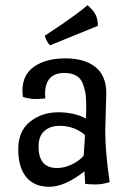

<svg xmlns="http://www.w3.org/2000/svg" viewBox="-20 -702 513 737"><path d="M209 -219Q173 -219 150.5 -199.5Q128 -180 128 -139Q128 -57 199 -57Q227 -57 256 -71Q285 -85 301 -104Q306 -167 306 -184Q265 -219 209 -219ZM388 -345 384 -201Q384 -118 401 -3Q371 6 349 6Q327 6 307 4L304 -44Q228 15 169.5 15Q111 15 80.5 -22.5Q50 -60 50 -129.5Q50 -199 95.5 -235Q141 -271 203 -271Q265 -271 310 -247Q311 -267 311 -291Q311 -315 309.5 -333Q308 -351 300 -375Q286 -422 227 -422Q153 -422 153 -341L154 -324Q132 -322 113 -322Q94 -322 68 -330Q66 -346 66 -353Q66 -416 112 -447Q158 -478 231.5 -478Q305 -478 346.5 -444.5Q388 -411 388 -345ZM172 -528Q157 -544 152 -565Q171 -578 200 -597Q229 -616 242 -626Q283 -654 316 -682Q337 -664 346 -647.5Q355 -631 356 -603Q296 -579 172 -528Z"/></svg>

Font: Port Lligat Sans
Style: Regular
Weight: 400
Designer: Dario Muhafara, Eduardo Rodriguez Tunni
Foundry: Tipo
Version: Version 1.002